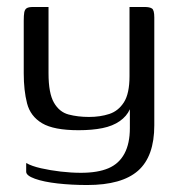

<svg xmlns="http://www.w3.org/2000/svg" viewBox="-20 -419 511 550"><path d="M230 111Q185 111 145 106.5Q105 102 80 93Q55 84 55 73V48Q71 57 97.5 63Q124 69 154 72.5Q184 76 212 76Q260 76 290.5 63Q321 50 336.5 21Q352 -8 352 -52V-106Q343 -86 323 -72Q303 -58 273.5 -52Q244 -46 205 -46Q134 -46 100.5 -66Q67 -86 57.5 -123Q48 -160 48 -209V-360Q48 -375 49.5 -383.5Q51 -392 56.5 -395.5Q62 -399 75 -399H119Q119 -373 119 -349.5Q119 -326 119 -303.5Q119 -281 119 -258Q119 -235 119 -209Q119 -152 134.5 -125Q150 -98 176.5 -91Q203 -84 235 -84Q267 -84 293 -92.5Q319 -101 335 -126Q351 -151 351 -201V-399H394Q409 -399 415.5 -394.5Q422 -390 422 -369V-60Q422 29 375.5 70Q329 111 230 111Z"/></svg>

Font: Genos
Style: Regular
Weight: 400
Designer: Robert E. Leuschke
Foundry: Robert E. Leuschke
Version: Version 1.010